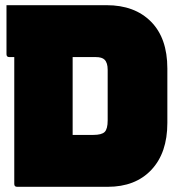

<svg xmlns="http://www.w3.org/2000/svg" viewBox="-20 -720 690 740"><path d="M625 -246Q625 -131 563.5 -65.5Q502 0 395 0H46Q35 0 35 -11V-500H16Q5 -500 5 -511V-700H391Q499 -700 562 -636.5Q625 -573 625 -456ZM260 -200H339Q372 -200 383.5 -211.5Q395 -223 395 -256V-451Q395 -478 383 -490Q373 -500 349 -500H260Z"/></svg>

Font: Recursive Sn Lnr St XBk
Style: Regular
Weight: 1000
Version: Version 1.079;hotconv 1.0.112;makeotfexe 2.5.65598; ttfautoh